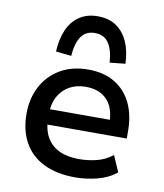

<svg xmlns="http://www.w3.org/2000/svg" viewBox="-86 -836 780 915"><g transform="rotate(10 304.0 -378.5)"><path d="M340 9Q251 9 188 -21.5Q125 -52 92 -110.5Q59 -169 59 -250Q59 -324 89.5 -382Q120 -440 177 -474Q234 -508 314 -508Q388 -508 441 -476.5Q494 -445 522 -387.5Q550 -330 550 -250V-216H144V-290H473L456 -270Q456 -347 419 -386Q382 -425 315 -425Q271 -425 237 -406Q203 -387 183.5 -351.5Q164 -316 164 -264V-251Q164 -193 185.5 -155Q207 -117 247 -98.5Q287 -80 344 -80Q384 -80 426 -90Q468 -100 504 -128L538 -50Q499 -18 445 -4.5Q391 9 340 9ZM221 -558 146 -566Q149 -626 168 -670.5Q187 -715 224 -740.5Q261 -766 314 -766Q368 -766 404.5 -740.5Q441 -715 460.5 -670.5Q480 -626 482 -566L407 -558Q403 -618 381 -651.5Q359 -685 314 -685Q269 -685 247 -651.5Q225 -618 221 -558Z"/></g></svg>

Font: Nunito Sans 7pt SemiBold
Style: Regular
Weight: 600
Designer: Vernon Adams
Foundry: Vernon Adams
Version: Version 3.101;gftools[0.9.27]